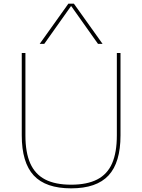

<svg xmlns="http://www.w3.org/2000/svg" viewBox="-20 -1020 778 1050"><path d="M369 10Q230 10 164.5 -60.5Q99 -131 99 -280V-730H119V-280Q119 -186 145.5 -126.5Q172 -67 227 -38.5Q282 -10 369 -10Q456 -10 511.5 -38.5Q567 -67 593 -126.5Q619 -186 619 -280V-730H639V-280Q639 -131 573.5 -60.5Q508 10 369 10ZM197 -780 354 -1000H384L541 -780H516L370 -986H368L222 -780Z"/></svg>

Font: M PLUS 2 Thin Thin
Style: Regular
Weight: 250
Version: Version 1.001